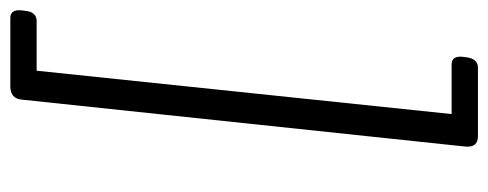

<svg xmlns="http://www.w3.org/2000/svg" viewBox="-307 -501 946 372"><g transform="rotate(-90 166.0 -315.0)"><path d="M88 138Q66 138 68 114L159 -746Q161 -768 185 -768H317Q334 -768 332 -747L331 -739Q329 -717 311 -717H215L131 87H227Q244 87 242 108L241 116Q238 138 221 138Z"/></g></svg>

Font: Asap Semi Expanded Semi Expanded Light
Style: Italic
Weight: 300
Width: 6
Italic angle: -6°
Designer: Pablo Cosgaya
Foundry: Omnibus-Type
Version: Version 3.001; ttfautohint (v1.8.4.7-5d5b)